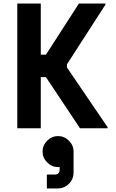

<svg xmlns="http://www.w3.org/2000/svg" viewBox="-20 -720 652 1078"><path d="M77 0V-700H209V-413H238L423 -700H572V-694L356 -359V-341L584 -6V0H429L238 -287H209V0ZM243 338V260H288Q315 260 315 230V218H306Q271 218 245 192Q219 166 219 131Q219 96 245 70Q271 44 306 44Q341 44 367 70Q393 96 393 131V248Q393 286 367 312Q341 338 303 338Z"/></svg>

Font: Space Mono
Style: Bold
Weight: 700
Monospace: yes
Designer: Colophon Foundry + Benjamin Critton
Foundry: Colophon Foundry & Benjamin Critton
Version: Version 1.003; ttfautohint (v1.8.4.7-5d5b)